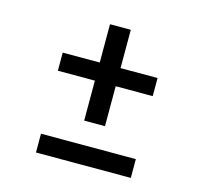

<svg xmlns="http://www.w3.org/2000/svg" viewBox="-85 -646 786 740"><g transform="rotate(15 307.5 -275.5)"><path d="M349.2 -551.3V-398.5H496.9V-326.2H349.2V-166.7H266.2V-326.2H118.5V-398.5H266.2V-551.3ZM496.9 -74.9V0H118.5V-74.9Z"/></g></svg>

Font: FiraCode Nerd Font
Style: Regular
Weight: 400
Designer: Carrois Corporate, Edenspiekermann AG, Nikita Prokopov
Foundry: Carrois Corporate, Edenspiekermann AG, Nikita Prokopov
Version: Version 6.002;Nerd Fonts 2.2.2